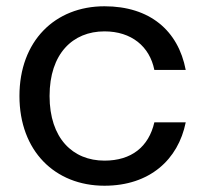

<svg xmlns="http://www.w3.org/2000/svg" viewBox="-20 -582 652 612"><path d="M313 -562C155 -562 42 -451 42 -276C42 -101 155 10 313 10C457 10 548 -73 572 -192H472C454 -114 399 -70 313 -70C212 -70 138 -141 138 -276C138 -411 212 -482 313 -482C399 -482 457 -434 472 -359H572C548 -485 457 -562 313 -562Z"/></svg>

Font: Malmofest
Style: Regular
Weight: 400
Designer: Jonny Pinhorn (Poppins), Kolossal
Version: Version 1.004;Glyphs 3.1.2 (3151)